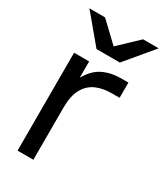

<svg xmlns="http://www.w3.org/2000/svg" viewBox="-184 -808 758 883"><g transform="rotate(30 194.5 -366.0)"><path d="M62 -520H142V-433Q171 -485 213 -505.5Q255 -526 308 -526H347V-445H306Q259 -445 223.5 -429.5Q188 -414 167 -377Q146 -340 146 -278V0H62ZM21 -732H104L205 -636L306 -732H389L267 -586H143Z"/></g></svg>

Font: Aspekta Variable
Style: Regular
Weight: 400
Designer: Ivo Dolenc
Version: Version 2.100